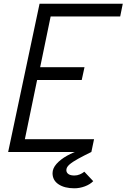

<svg xmlns="http://www.w3.org/2000/svg" viewBox="-20 -820 682 1036"><path d="M24 0 193.5 -800H642.5L628.5 -731H201L264 -783L187 -410.5L145 -457.5H436L421 -388.5H128.5L190 -435.5L104.5 -22L68 -69H487.5L473 0ZM381 196Q328.5 196 296 174.5Q263.5 153 263.5 114.5Q263.5 88.5 285 64.2Q306.5 40 341.8 20.2Q377 0.5 416 -11L473 0Q432 20 401.5 36.8Q371 53.5 354.2 68.2Q337.5 83 338 99Q338.5 111.5 349.2 119.2Q360 127 381.5 127Q396.5 127 410.8 121Q425 115 435 106.5L483 157.5Q466 175 438 185.5Q410 196 381 196Z"/></svg>

Font: Victor Mono Thin
Style: Italic
Weight: 100
Italic angle: -12°
Monospace: yes
Designer: Rune Bjørnerås
Version: Version 1.561;gftools[0.9.30]